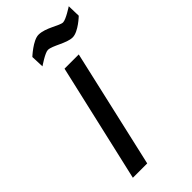

<svg xmlns="http://www.w3.org/2000/svg" viewBox="-284 -992 1059 1059"><g transform="rotate(-45 245.5 -463.0)"><path d="M182 0 340 -692H229L70 0ZM489 -919C489 -919 427 -878 404 -878C377 -878 315 -926 260 -926C216 -926 149 -863 149 -863L152 -787C152 -787 214 -830 237 -830C272 -830 336 -782 383 -782C428 -782 491 -843 491 -843L489 -919Z"/></g></svg>

Font: RazerF5 SemiBold
Style: Italic
Weight: 600
Foundry: Razer Inc.
Version: Version 2